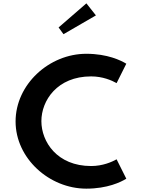

<svg xmlns="http://www.w3.org/2000/svg" viewBox="-20 -1136 849 1146"><path d="M329.7 -972.1 359 -931.9 552.5 -1044.1 495.6 -1116ZM524 -145C320.9 -145 227 -289.7 227 -413C227 -535.4 320.9 -680 524 -680C592.6 -680 646.3 -656.5 676 -639.9L733.9 -755.7C702.5 -774.9 621.9 -815 495 -815C273.8 -815 73 -632.7 73 -411C73 -190.5 274.6 -10 495 -10C621.5 -10 701.4 -49.4 733.9 -69.3L676 -185.1C647.9 -169.4 593 -145 524 -145Z"/></svg>

Font: Hussar Ekologiczny
Style: Regular
Weight: 400
Foundry: Cannot Into Space Fonts
Version: Version 0.97